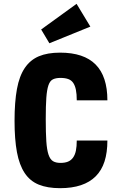

<svg xmlns="http://www.w3.org/2000/svg" viewBox="-20 -973 614 1003"><path d="M381 -239Q381 -208 376.5 -186Q372 -164 361.5 -149.5Q351 -135 335 -128.5Q319 -122 296 -122Q272 -122 257 -131Q242 -140 233.5 -165Q225 -190 222 -234.5Q219 -279 219 -351Q219 -420 222 -462Q225 -504 233 -527.5Q241 -551 256.5 -558.5Q272 -566 296 -566Q320 -566 336.5 -560Q353 -554 362.5 -540Q372 -526 376.5 -504Q381 -482 381 -449H541Q541 -574 479.5 -636Q418 -698 294 -698Q228 -698 183 -679Q138 -660 109.5 -618Q81 -576 68.5 -508Q56 -440 56 -342Q56 -245 68.5 -178Q81 -111 109 -69Q137 -27 182.5 -8.5Q228 10 294 10Q356 10 402.5 -5.5Q449 -21 480 -52Q511 -83 526 -129.5Q541 -176 541 -239ZM238 -747 452 -834 380 -953 195 -819Z"/></svg>

Font: Secuela Black
Style: Regular
Weight: 900
Designer: Fernando Haro
Foundry: deFharo
Version: Version 1.704